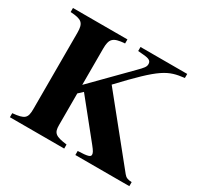

<svg xmlns="http://www.w3.org/2000/svg" viewBox="-144 -853 1066 1029"><g transform="rotate(30 389.0 -338.0)"><path d="M769 0V-25C744 -26 732 -31 720 -46L415 -424C601 -622 638 -639 737 -651V-676H448V-651L483 -648C519 -645 531 -637 531 -617C531 -601 522 -590 491 -559L279 -344V-567C279 -628 293 -646 367 -651V-676H30V-651C99 -647 117 -635 117 -573V-101C117 -44 104 -32 30 -25V0H366V-25C294 -34 279 -46 279 -95V-291L306 -316L487 -91C506 -67 512 -57 512 -46C512 -33 500 -27 435 -25V0Z"/></g></svg>

Font: STIXGeneral
Style: Bold
Weight: 700
Designer: MicroPress Inc., with final additions and corrections provided by Coen Hoffman, Elsevier (retired)
Version: Version 1.1.0